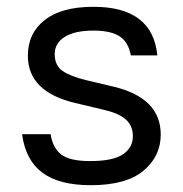

<svg xmlns="http://www.w3.org/2000/svg" viewBox="-20 -535 538 565"><path d="M365 -372Q358 -411 332 -428Q306 -445 255 -445Q200 -445 170.5 -426.5Q141 -408 141 -376Q141 -342 164.5 -326Q188 -310 234 -299L314 -280Q453 -247 453 -139Q453 -75 402 -32.5Q351 10 247 10Q154 10 104.5 -27Q55 -64 45 -140H129Q135 -100 160 -80.5Q185 -61 245 -61Q313 -61 342 -81Q371 -101 371 -134Q371 -166 349 -184.5Q327 -203 281 -213L201 -232Q62 -265 62 -371Q62 -437 111.5 -476Q161 -515 255 -515Q429 -515 443 -372Z"/></svg>

Font: 42dot Sans
Style: Regular
Weight: 400
Designer: 42dot
Version: Version 1.000